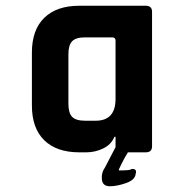

<svg xmlns="http://www.w3.org/2000/svg" viewBox="-20 -530 640 668"><path d="M256 -510H487Q509 -510 509 -489V-21Q509 0 487 0H425Q415 16 403 39.5Q391 63 394 63Q437 63 437 58Q458 56 452 75Q450 96 418.5 107Q387 118 362 118Q337 118 334.5 94.5Q332 71 345 53L382 -18V-54H378Q367 -27 339 -13.5Q311 0 280 0H256Q177 0 134 -42Q91 -84 91 -163V-347Q91 -426 134 -468Q177 -510 256 -510ZM382 -186V-389Q382 -400 370 -400H276Q244 -400 231 -386.5Q218 -373 218 -341V-169Q218 -137 231 -123.5Q244 -110 276 -110H313Q382 -110 382 -186Z"/></svg>

Font: RajdhaniMono
Style: Bold
Weight: 700
Monospace: yes
Designer: Satya Rajpurohit, Jyotish Sonowal
Foundry: Indian Type Foundry
Version: Version 1.201;PS 1.0;hotconv 1.0.78;makeotf.lib2.5.61930; tt